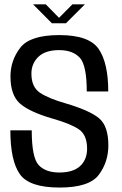

<svg xmlns="http://www.w3.org/2000/svg" viewBox="-20 -838 549 862"><path d="M213 -733.5H276L361 -818.5H305L245 -758L185.5 -818.5H128.5ZM247.5 4Q381 4 423.8 -53.5Q466.5 -111 466.5 -185.5Q466.5 -272 424.8 -307Q383 -342 274.5 -374Q199 -395.5 160 -421.2Q121 -447 121 -507.5Q121 -552.5 152.2 -582.8Q183.5 -613 245.5 -613Q306.5 -613 338 -579.2Q369.5 -545.5 369.5 -427.5H466Q466 -555 423.2 -617.8Q380.5 -680.5 246.5 -680.5Q114.5 -680.5 70.8 -623.5Q27 -566.5 27 -495Q27 -411.5 69 -373.8Q111 -336 217.5 -305Q294 -283.5 332.5 -258.5Q371 -233.5 371 -170.5Q371 -121.5 339.8 -92.5Q308.5 -63.5 246.5 -63.5Q184.5 -63.5 153.5 -97Q122.5 -130.5 122.5 -253H26.5Q26.5 -117 68.8 -56.5Q111 4 247.5 4Z"/></svg>

Font: Anybody SemiCondensed
Style: Regular
Weight: 400
Width: 4
Version: Version 1.113;gftools[0.9.25]